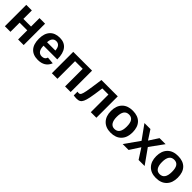

<svg xmlns="http://www.w3.org/2000/svg" viewBox="380 -1941 3353 3353"><g transform="rotate(45 2057.0 -264.0)"><path d="M207.5 -528.3V-319.3H396.5V-528.3H534.2V0H396.5V-226.1H207.5V0H69.8V-528.3Z M890.1 9.8Q771 9.8 707 -60.8Q643.1 -131.3 643.1 -266.6Q643.1 -397.5 708 -467.8Q772.9 -538.1 892.1 -538.1Q1005.9 -538.1 1065.9 -462.6Q1126 -387.2 1126 -241.7V-237.8H787.1Q787.1 -160.6 815.7 -121.3Q844.2 -82 897 -82Q969.7 -82 988.8 -145L1118.2 -133.8Q1062 9.8 890.1 9.8ZM890.1 -451.7Q841.8 -451.7 815.7 -418Q789.6 -384.3 788.1 -323.7H993.2Q989.3 -387.7 962.4 -419.7Q935.5 -451.7 890.1 -451.7Z M1694.3 -528.3V0H1556.6V-435.5H1367.7V0H1230V-528.3Z M2191.9 0V-435.5H2040.5Q2014.6 -244.1 1999.3 -170.9Q1983.9 -97.7 1966.3 -60.3Q1948.7 -22.9 1921.9 -6.6Q1895 9.8 1849.6 9.8Q1832 9.8 1808.8 7.8Q1785.6 5.9 1774.4 3.4V-89.8Q1786.6 -85.4 1807.6 -85.4Q1835 -85.4 1849.4 -110.8Q1863.8 -136.2 1878.2 -210.4Q1892.6 -284.7 1925.8 -528.3H2329.6V0Z M2958 -264.6Q2958 -136.2 2886.7 -63.2Q2815.4 9.8 2689.5 9.8Q2565.9 9.8 2495.6 -63.5Q2425.3 -136.7 2425.3 -264.6Q2425.3 -392.1 2495.6 -465.1Q2565.9 -538.1 2692.4 -538.1Q2821.8 -538.1 2889.9 -467.5Q2958 -397 2958 -264.6ZM2814.5 -264.6Q2814.5 -358.9 2783.7 -401.4Q2752.9 -443.8 2694.3 -443.8Q2569.3 -443.8 2569.3 -264.6Q2569.3 -176.3 2599.9 -130.1Q2630.4 -84 2688 -84Q2814.5 -84 2814.5 -264.6Z M3372.1 0 3249 -191.4 3125 0H2979L3172.4 -272.9L2988.3 -528.3H3136.2L3249 -355.5L3361.3 -528.3H3510.3L3326.2 -274.4L3521 0Z M4075.2 -264.6Q4075.2 -136.2 4003.9 -63.2Q3932.6 9.8 3806.6 9.8Q3683.1 9.8 3612.8 -63.5Q3542.5 -136.7 3542.5 -264.6Q3542.5 -392.1 3612.8 -465.1Q3683.1 -538.1 3809.6 -538.1Q3939 -538.1 4007.1 -467.5Q4075.2 -397 4075.2 -264.6ZM3931.6 -264.6Q3931.6 -358.9 3900.9 -401.4Q3870.1 -443.8 3811.5 -443.8Q3686.5 -443.8 3686.5 -264.6Q3686.5 -176.3 3717 -130.1Q3747.6 -84 3805.2 -84Q3931.6 -84 3931.6 -264.6Z"/></g></svg>

Font: Liberation Sans
Style: Bold
Weight: 700
Designer: Steve Matteson
Foundry: Ascender Corporation
Version: Version 2.1.5